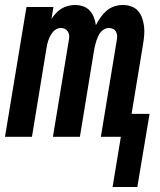

<svg xmlns="http://www.w3.org/2000/svg" viewBox="-22 -548 642 769"><path d="M429 201 462 0H382L446 -389Q448 -398 447 -406.5Q446 -415 442 -422Q438 -429 430 -432.5Q422 -436 413 -436Q405 -436 396.5 -431.5Q388 -427 382 -420Q376 -413 372 -404.5Q368 -396 365 -387.5Q362 -379 360 -370.5Q358 -362 356 -354L298 0H190L254 -389Q256 -398 255 -406.5Q254 -415 249.5 -422Q245 -429 237.5 -432.5Q230 -436 221 -436Q212 -436 204 -431.5Q196 -427 190 -420Q184 -413 179.5 -404.5Q175 -396 172 -387.5Q169 -379 167 -370.5Q165 -362 164 -354L106 0H-2L84 -520H192L184 -472Q192 -484 202 -495Q212 -506 224.5 -513.5Q237 -521 251 -524.5Q265 -528 278 -528Q296 -528 311.5 -522.5Q327 -517 337.5 -505.5Q348 -494 354 -478.5Q360 -463 362 -447Q370 -463 380.5 -478Q391 -493 405 -505Q419 -517 436 -522.5Q453 -528 470 -528Q471 -528 471 -528Q471 -528 471 -528Q488 -528 504.5 -522Q521 -516 531.5 -503.5Q542 -491 547.5 -475Q553 -459 555 -442Q557 -425 555.5 -407Q554 -389 551 -371L505 -92H577L528 201Z"/></svg>

Font: Iosevka SS04 Semibold Extended
Style: Italic
Weight: 600
Width: 7
Italic angle: -9°
Monospace: yes
Designer: Belleve Invis
Foundry: Belleve Invis
Version: Version 19.0.0; ttfautohint (v1.8.4)